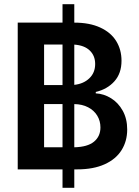

<svg xmlns="http://www.w3.org/2000/svg" viewBox="-20 -816 671 925"><path d="M281.2 0H65.4V-707H281.2V-795.9H337.9V-707Q411.6 -707 462.9 -683.3Q514.2 -659.7 539.8 -618.2Q565.4 -576.7 565.4 -523.4Q565.4 -462.4 531.2 -424.3Q497.1 -386.2 441.4 -373V-366.2Q480 -364.3 514.9 -342.8Q549.8 -321.3 571.3 -282.5Q592.8 -243.7 592.8 -192.4Q592.8 -136.2 565.7 -92.8Q538.6 -49.3 484.4 -24.7Q430.2 0 351.6 0H337.9V88.9H281.2ZM281.2 -106.4V-314.5H192.4V-106.4ZM281.2 -406.2V-601.6H192.4V-406.2ZM463.9 -202.1Q463.9 -233.4 448.5 -258.8Q433.1 -284.2 404.5 -299.1Q376 -314 337.9 -314.5V-106.4Q401.9 -107.9 432.9 -133.5Q463.9 -159.2 463.9 -202.1ZM438.5 -507.8Q438.5 -547.4 412.6 -572.5Q386.7 -597.7 337.9 -601.1V-407.2Q382.8 -412.1 410.6 -439Q438.5 -465.8 438.5 -507.8Z"/></svg>

Font: Pretendard Std SemiBold
Style: Regular
Weight: 600
Designer: Base glyphs from Inter by Rasmus Andersson; Hangeul glyphs from Noto Sans CJK(Source Han Sans) by Jang Soo-young and Kan
Foundry: Kil Hyung-jin
Version: Version 1.309